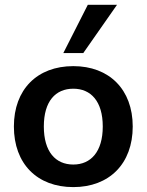

<svg xmlns="http://www.w3.org/2000/svg" viewBox="-20 -762 605 792"><path d="M282.4 9.8C430.4 9.8 527.5 -86.3 527.5 -240.2C527.5 -393.1 430.4 -489.2 282.4 -489.2C133.3 -489.2 37.3 -393.1 37.3 -240.2C37.3 -86.3 133.3 9.8 282.4 9.8ZM282.4 -83.3C208.8 -83.3 160.8 -136.3 160.8 -240.2C160.8 -344.1 208.8 -396.1 282.4 -396.1C354.9 -396.1 403.9 -344.1 403.9 -240.2C403.9 -136.3 354.9 -83.3 282.4 -83.3ZM241.2 -543.1H323.5L462.7 -742.2H342.2Z"/></svg>

Font: LL Pando Sans
Style: Bold
Weight: 700
Designer: Joshua Smith
Foundry: Joshua Smith
Version: Version 1.000;Glyphs 3.2.1 (3258)